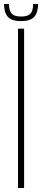

<svg xmlns="http://www.w3.org/2000/svg" viewBox="-32 -944 212 964"><path d="M58.5 0V-800H89V0ZM73.5 -838Q29 -838 9 -858Q-11 -878 -12 -924H13Q14 -889.5 27 -875.2Q40 -861 73.5 -861Q107.5 -861 120.8 -875.2Q134 -889.5 134.5 -924H159.5Q158.5 -878 138.5 -858Q118.5 -838 73.5 -838Z"/></svg>

Font: Big Shoulders Stencil Display ExtraLight
Style: Regular
Weight: 250
Designer: Patric King
Foundry: XO Type Co
Version: Version 2.001